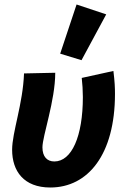

<svg xmlns="http://www.w3.org/2000/svg" viewBox="-20 -823 563 855"><path d="M204 12C372 12 492 -135 492 -405C492 -432 491 -459 485 -507L344 -476C347 -450 349 -418 349 -391C349 -215 299 -104 222 -104C190 -104 169 -125 169 -167C169 -217 226 -375 226 -499L87 -496C82 -360 34 -234 34 -156C34 -61 86 12 204 12ZM343 -555 453 -759 321 -803 248 -584Z"/></svg>

Font: Source Sans Pro
Style: Bold Italic
Weight: 700
Italic angle: -11°
Designer: Paul D. Hunt
Foundry: Adobe Systems Incorporated
Version: Version 3.006;hotconv 1.0.111;makeotfexe 2.5.65597